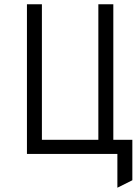

<svg xmlns="http://www.w3.org/2000/svg" viewBox="-20 -720 656 898"><path d="M106 0V-700H176V-66H440V-700H510V0ZM529 158V0H479V-66H599V123Z"/></svg>

Font: Overpass Mono Light
Style: Regular
Weight: 300
Monospace: yes
Designer: Delve Withrington, Dave Bailey
Foundry: Delve Fonts LLC
Version: Version 4.000